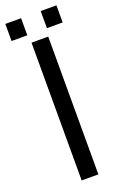

<svg xmlns="http://www.w3.org/2000/svg" viewBox="-162 -872 578 917"><g transform="rotate(-20 127.0 -413.5)"><path d="M0 0ZM0 0ZM256.8 -740.2ZM176.8 -827.1H256.8V-740.2H176.8ZM-2.9 -827.1H77.1V-740.2H-2.9ZM168.9 -700.2V0H84V-700.2Z"/></g></svg>

Font: Pfennig
Style: Medium
Weight: 500
Version: Version 20120410 ; ttfautohint (v0.8)